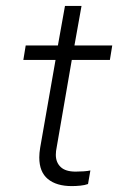

<svg xmlns="http://www.w3.org/2000/svg" viewBox="-20 -624 404 650"><path d="M223 6Q171 6 142 -18Q113 -42 113 -91Q113 -106 116 -124L168 -421H59L67 -470H176L200 -604H256L232 -470H360L352 -421H223L172 -126Q169 -112 169 -100Q169 -74 185.5 -58.5Q202 -43 236 -43Q249 -43 263.5 -44Q278 -45 286 -47L278 -1Q267 3 252 4.5Q237 6 223 6Z"/></svg>

Font: Celebes Light
Style: Italic
Weight: 300
Italic angle: -10°
Designer: Anugrah Pasau
Foundry: Lafontype
Version: Version 1.000; ttfautohint (v1.8.4)